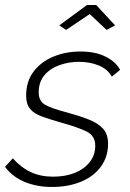

<svg xmlns="http://www.w3.org/2000/svg" viewBox="-37 -734 518 764"><path d="M169 10Q110 10 61.5 -10Q13 -30 -17 -70L14 -104Q47 -67 86 -49Q125 -31 174 -31Q223 -31 260.5 -46Q298 -61 320 -89Q342 -117 342 -154Q342 -194 307 -211Q272 -228 207 -246Q161 -259 129.5 -270.5Q98 -282 82.5 -301Q67 -320 67 -353Q67 -410 96.5 -449Q126 -488 175 -508.5Q224 -529 283 -529Q343 -529 383.5 -508.5Q424 -488 441 -456L408 -429Q391 -459 356 -473.5Q321 -488 277 -488Q237 -488 200 -475Q163 -462 140 -435Q117 -408 117 -366Q117 -331 143.5 -316.5Q170 -302 228 -287Q279 -273 316 -258.5Q353 -244 373 -222Q393 -200 393 -162Q393 -110 364.5 -71Q336 -32 285.5 -11Q235 10 169 10ZM199 -633 309 -714H346L421 -633L387 -615L320 -678L226 -615Z"/></svg>

Font: Raleway Thin Light
Style: Italic
Weight: 300
Italic angle: -12°
Version: Version 4.026